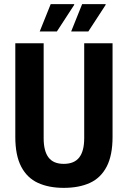

<svg xmlns="http://www.w3.org/2000/svg" viewBox="-20 -896 618 928"><path d="M288 12Q216 12 163.5 -12Q111 -36 82.5 -90.5Q54 -145 54 -234V-687H191V-228Q191 -166 214.5 -135Q238 -104 288 -104Q339 -104 363 -135Q387 -166 387 -228V-687H524V-234Q524 -145 495.5 -90.5Q467 -36 414.5 -12Q362 12 288 12ZM324 -744 377 -876H490L491 -873L407 -744ZM172 -744 225 -876H338L339 -873L255 -744Z"/></svg>

Font: Archivo Condensed
Style: Bold
Weight: 700
Width: 3
Designer: Hector Gatti
Foundry: Omnibus-Type
Version: Version 2.001